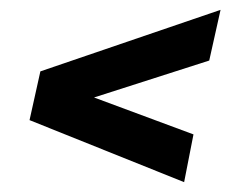

<svg xmlns="http://www.w3.org/2000/svg" viewBox="-20 -448 482 390"><path d="M354 -78 40 -204 62 -303 428 -428 405 -325 171 -250 373 -175Z"/></svg>

Font: Saira ExtraCondensed
Style: Bold Italic
Weight: 700
Width: 2
Italic angle: -12°
Designer: Hector Gatti with collaboration of the Omnibus-Type team
Foundry: Omnibus-Type
Version: Version 1.101